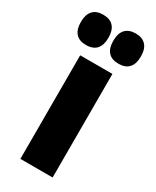

<svg xmlns="http://www.w3.org/2000/svg" viewBox="-193 -737 643 789"><g transform="rotate(30 128.0 -342.0)"><path d="M51.5 0V-491.5H204.5V0ZM50.5 -540Q18 -540 1.8 -558.2Q-14.5 -576.5 -14.5 -609.5V-614Q-14.5 -647 1.8 -665.2Q18 -683.5 50.5 -683.5Q83.5 -683.5 99.8 -665.2Q116 -647 116 -614V-609.5Q116 -576.5 99.8 -558.2Q83.5 -540 50.5 -540ZM205 -540Q172 -540 155.8 -558.2Q139.5 -576.5 139.5 -609.5V-614Q139.5 -647 156 -665.2Q172.5 -683.5 205 -683.5Q237 -683.5 253.5 -665.2Q270 -647 270 -614V-609.5Q270 -576.5 253.5 -558.2Q237 -540 205 -540Z"/></g></svg>

Font: Anek Odia Medium
Style: Bold
Weight: 700
Version: Version 1.003